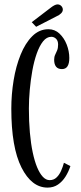

<svg xmlns="http://www.w3.org/2000/svg" viewBox="-20 -844 367 874"><path d="M196.5 10Q124 10 77.8 -81.5Q31.5 -173 31.5 -349Q31.5 -414.5 42 -478.5Q52.5 -542.5 73.8 -595Q95 -647.5 126.8 -679.2Q158.5 -711 200.5 -711Q229.5 -711 250.8 -691Q272 -671 283.8 -640.8Q295.5 -610.5 295.5 -580Q295.5 -555 287.2 -542.2Q279 -529.5 262 -529.5Q244 -529.5 235.2 -540.5Q226.5 -551.5 226.5 -572Q226.5 -585 231 -594.5Q235.5 -604 240 -614.5Q244.5 -625 244.5 -641Q244.5 -658.5 235.2 -667.5Q226 -676.5 213.5 -676.5Q192.5 -676.5 176 -655.8Q159.5 -635 147.2 -600.2Q135 -565.5 127.2 -522.5Q119.5 -479.5 115.5 -434.8Q111.5 -390 111.5 -350Q111.5 -291 116 -240.5Q120.5 -190 129 -150Q137.5 -110 149.2 -82Q161 -54 175.2 -39Q189.5 -24 206 -24Q224.5 -24 237 -35.8Q249.5 -47.5 257.8 -65.8Q266 -84 271 -103L300.5 -88Q292 -62 278 -39.8Q264 -17.5 243.8 -3.8Q223.5 10 196.5 10ZM144.5 -722 124.5 -743 213 -810.5Q220 -816 227.8 -820Q235.5 -824 242.5 -824Q249 -824 254.5 -820.5Q260 -817 263 -811.5Q266 -806.5 266 -800.5Q266 -791 257.8 -783Q249.5 -775 237 -769.5Z"/></svg>

Font: Imbue Thin 10pt
Style: Regular
Weight: 400
Version: Version 1.102